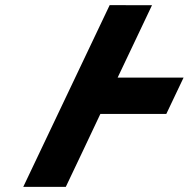

<svg xmlns="http://www.w3.org/2000/svg" viewBox="-20 -722 729 741"><path d="M566.7 -702 403.2 -702.1 69.8 -0.9H234L301.1 -142.1L367.3 -282.2H621.8L688.5 -422.5H434L500.7 -562.9Z"/></svg>

Font: Hussar
Style: BdSuprExtOblFive
Weight: 700
Foundry: Cannot Into Space Fonts
Version: Version 2.00